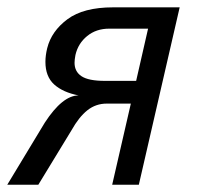

<svg xmlns="http://www.w3.org/2000/svg" viewBox="-39 -508 545 528"><path d="M84 -170.4Q132.8 -245.6 177.2 -245.6Q134.3 -253.9 110.1 -275.6Q85.9 -297.4 85.9 -337.9Q85.9 -355.5 90.8 -375.5Q102.5 -422.4 146.5 -455.1Q190.4 -487.8 272 -487.8H455.1L342.8 0H269.5L320.8 -223.1H254.4Q224.6 -223.1 201.4 -204.8Q178.2 -186.5 157.7 -149.9L66.4 0H-19ZM335.4 -285.6 368.2 -429.2H261.2Q225.6 -429.2 200.7 -408.9Q175.8 -388.7 168.5 -356.9Q166 -343.8 166 -335.4Q166 -311 185.3 -298.3Q204.6 -285.6 249 -285.6Z"/></svg>

Font: Acari Sans
Style: Italic
Weight: 400
Italic angle: -13°
Designer: Alfredo Marco Pradil and Stefan Peev
Foundry: Hanken Design Co.
Version: Version 1.045;January 11, 2019;FontCreator 11.5.0.2425 64-bi